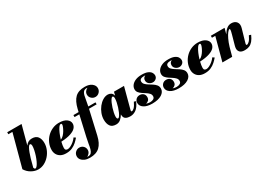

<svg xmlns="http://www.w3.org/2000/svg" viewBox="1 -1776 4228 3053"><g transform="rotate(-30 2115.0 -250.0)"><path d="M169.5 -713.5H95V-750H358.5L266 -406Q288 -436.5 316 -452.8Q344 -469 383 -469Q456 -469 489.2 -425Q522.5 -381 522.5 -307.5Q522.5 -249 499.5 -192.5Q476.5 -136 436 -90.2Q395.5 -44.5 342.8 -17.2Q290 10 230.5 10Q170 10 108.8 -24Q47.5 -58 10 -120ZM171.5 -54.5Q175 -43 180.8 -34.8Q186.5 -26.5 196.5 -26.5Q212.5 -26.5 231 -50.5Q249.5 -74.5 267.8 -113.5Q286 -152.5 301 -198.2Q316 -244 325 -287.8Q334 -331.5 334 -364Q334 -380 328.5 -391.8Q323 -403.5 311.5 -403.5Q295 -403.5 277 -372.5Q259 -341.5 242 -295.5Q225 -249.5 211.5 -204Z M749.5 -81.5Q749.5 -56 762.5 -45.8Q775.5 -35.5 795.5 -35.5Q819.5 -35.5 851.8 -51.8Q884 -68 915.2 -94.5Q946.5 -121 967.5 -151.5L999.5 -129.5Q972.5 -97 937 -64.8Q901.5 -32.5 854.2 -11.2Q807 10 743.5 10Q683 10 643.5 -12.2Q604 -34.5 584.5 -71Q565 -107.5 565 -150Q565 -215.5 590 -273.5Q615 -331.5 658.8 -375.8Q702.5 -420 759.5 -445Q816.5 -470 880.5 -470Q968.5 -470 1017.5 -434.8Q1066.5 -399.5 1066.5 -349Q1066.5 -307.5 1036.8 -273.8Q1007 -240 941 -217.8Q875 -195.5 766 -189.5Q758.5 -158.5 754 -130.5Q749.5 -102.5 749.5 -81.5ZM896.5 -438Q877 -438 854.5 -405.8Q832 -373.5 810.8 -323.8Q789.5 -274 774.5 -221.5Q804.5 -232.5 830.2 -259.8Q856 -287 874.8 -319.2Q893.5 -351.5 904 -378.8Q914.5 -406 914.5 -417.5Q914.5 -426.5 911.2 -432.2Q908 -438 896.5 -438Z M1143 -460H1238.5L1250.5 -511.5Q1281 -639.5 1343.2 -699.8Q1405.5 -760 1521.5 -760Q1603 -760 1649 -723.5Q1695 -687 1695 -638.5Q1695 -594.5 1664.8 -564.2Q1634.5 -534 1593 -534Q1552 -534 1521.5 -562.5Q1491 -591 1491 -633.5Q1491 -665 1509.5 -689.2Q1528 -713.5 1554 -725Q1545.5 -726 1536.5 -726Q1500 -726 1480.8 -705.5Q1461.5 -685 1452.2 -648.5Q1443 -612 1436 -563.8Q1429 -515.5 1416.5 -460H1548.5V-423.5H1408.5L1309 11.5Q1280 139 1215.5 199.5Q1151 260 1034 260Q980 260 941.2 243Q902.5 226 881.5 198.2Q860.5 170.5 860.5 138.5Q860.5 92.5 891.8 63.2Q923 34 962.5 34Q1007.5 34 1036 62.8Q1064.5 91.5 1064.5 133.5Q1064.5 164 1045.2 188.8Q1026 213.5 1001 225Q1009.5 226 1019 226Q1056.5 226 1076.2 204.5Q1096 183 1106.2 144.8Q1116.5 106.5 1124.2 56.2Q1132 6 1145.5 -51.5L1230.5 -423.5H1143Z M2118 -153Q2076.5 -59.5 2026.8 -24.8Q1977 10 1923.5 10Q1861 10 1831.8 -12.2Q1802.5 -34.5 1802.5 -83Q1802.5 -88 1802.5 -92.5Q1777.5 -49 1742.5 -19.5Q1707.5 10 1661 10Q1586.5 10 1555.5 -34.8Q1524.5 -79.5 1524.5 -152.5Q1524.5 -210 1545.8 -266.2Q1567 -322.5 1603.2 -368.5Q1639.5 -414.5 1684.8 -442.2Q1730 -470 1778 -470Q1806.5 -470 1834 -453.8Q1861.5 -437.5 1872 -394.5L1887.5 -460H2072L1969.5 -75Q1967.5 -67.5 1967.5 -60.5Q1967.5 -48 1980 -48Q1999 -48 2025.5 -74.2Q2052 -100.5 2082.5 -165ZM1848.5 -363.5Q1848.5 -380.5 1843 -392Q1837.5 -403.5 1826 -403.5Q1814 -403.5 1798.8 -382.2Q1783.5 -361 1768.2 -326.5Q1753 -292 1740 -251Q1727 -210 1719 -170Q1711 -130 1711 -98.5Q1711 -81.5 1716.8 -70Q1722.5 -58.5 1733.5 -58.5Q1745.5 -58.5 1760.8 -79.8Q1776 -101 1791.2 -135.5Q1806.5 -170 1819.5 -211Q1832.5 -252 1840.5 -292Q1848.5 -332 1848.5 -363.5Z M2560 -132Q2560 -69 2496.8 -29.5Q2433.5 10 2323.5 10Q2227 10 2172.5 -25.8Q2118 -61.5 2118 -117.5Q2118 -155.5 2144.2 -182.5Q2170.5 -209.5 2213 -209.5Q2252.5 -209.5 2278.5 -186Q2304.5 -162.5 2304.5 -121.5Q2304.5 -86.5 2284.5 -65.8Q2264.5 -45 2235 -39.5Q2266 -27 2303 -27Q2341 -27 2366 -42.2Q2391 -57.5 2391 -88Q2391 -118.5 2370.5 -141Q2350 -163.5 2320 -182.8Q2290 -202 2260 -222Q2230 -242 2209.5 -267Q2189 -292 2189 -327Q2189 -366.5 2214.5 -400Q2240 -433.5 2287.8 -453.8Q2335.5 -474 2402 -474Q2471 -474 2511 -456.5Q2551 -439 2568 -412.8Q2585 -386.5 2585 -360.5Q2585 -322.5 2558.8 -300.5Q2532.5 -278.5 2500 -278.5Q2463 -278.5 2433 -302.8Q2403 -327 2403 -366.5Q2403 -415 2448.5 -435Q2438 -436.5 2427 -436.5Q2342.5 -436.5 2342.5 -383.5Q2342.5 -352 2364.5 -329Q2386.5 -306 2419 -286.2Q2451.5 -266.5 2483.8 -245.5Q2516 -224.5 2538 -197.5Q2560 -170.5 2560 -132Z M3047 -132Q3047 -69 2983.8 -29.5Q2920.5 10 2810.5 10Q2714 10 2659.5 -25.8Q2605 -61.5 2605 -117.5Q2605 -155.5 2631.2 -182.5Q2657.5 -209.5 2700 -209.5Q2739.5 -209.5 2765.5 -186Q2791.5 -162.5 2791.5 -121.5Q2791.5 -86.5 2771.5 -65.8Q2751.5 -45 2722 -39.5Q2753 -27 2790 -27Q2828 -27 2853 -42.2Q2878 -57.5 2878 -88Q2878 -118.5 2857.5 -141Q2837 -163.5 2807 -182.8Q2777 -202 2747 -222Q2717 -242 2696.5 -267Q2676 -292 2676 -327Q2676 -366.5 2701.5 -400Q2727 -433.5 2774.8 -453.8Q2822.5 -474 2889 -474Q2958 -474 2998 -456.5Q3038 -439 3055 -412.8Q3072 -386.5 3072 -360.5Q3072 -322.5 3045.8 -300.5Q3019.5 -278.5 2987 -278.5Q2950 -278.5 2920 -302.8Q2890 -327 2890 -366.5Q2890 -415 2935.5 -435Q2925 -436.5 2914 -436.5Q2829.5 -436.5 2829.5 -383.5Q2829.5 -352 2851.5 -329Q2873.5 -306 2906 -286.2Q2938.5 -266.5 2970.8 -245.5Q3003 -224.5 3025 -197.5Q3047 -170.5 3047 -132Z M3296.5 -81.5Q3296.5 -56 3309.5 -45.8Q3322.5 -35.5 3342.5 -35.5Q3366.5 -35.5 3398.8 -51.8Q3431 -68 3462.2 -94.5Q3493.5 -121 3514.5 -151.5L3546.5 -129.5Q3519.5 -97 3484 -64.8Q3448.5 -32.5 3401.2 -11.2Q3354 10 3290.5 10Q3230 10 3190.5 -12.2Q3151 -34.5 3131.5 -71Q3112 -107.5 3112 -150Q3112 -215.5 3137 -273.5Q3162 -331.5 3205.8 -375.8Q3249.5 -420 3306.5 -445Q3363.5 -470 3427.5 -470Q3515.5 -470 3564.5 -434.8Q3613.5 -399.5 3613.5 -349Q3613.5 -307.5 3583.8 -273.8Q3554 -240 3488 -217.8Q3422 -195.5 3313 -189.5Q3305.5 -158.5 3301 -130.5Q3296.5 -102.5 3296.5 -81.5ZM3443.5 -438Q3424 -438 3401.5 -405.8Q3379 -373.5 3357.8 -323.8Q3336.5 -274 3321.5 -221.5Q3351.5 -232.5 3377.2 -259.8Q3403 -287 3421.8 -319.2Q3440.5 -351.5 3451 -378.8Q3461.5 -406 3461.5 -417.5Q3461.5 -426.5 3458.2 -432.2Q3455 -438 3443.5 -438Z M3727 -423.5H3666V-460H3918.5L3890 -355Q3919 -405.5 3957.2 -437.5Q3995.5 -469.5 4044.5 -469.5Q4109.5 -469.5 4140.5 -428.2Q4171.5 -387 4152 -319.5L4083.5 -83Q4082.5 -79 4081.2 -73Q4080 -67 4080 -63Q4080 -48 4090 -48Q4110.5 -48 4137.2 -74.2Q4164 -100.5 4194 -165L4229.5 -153Q4202 -90 4171.2 -54.5Q4140.5 -19 4104.5 -4.5Q4068.5 10 4024 10Q3962.5 10 3936 -16.2Q3909.5 -42.5 3909.5 -82Q3909.5 -93.5 3912.5 -109Q3915.5 -124.5 3919 -137L3967 -308Q3983.5 -366.5 3984 -385Q3984.5 -403.5 3976 -403.5Q3960.5 -403.5 3935.5 -371.5Q3910.5 -339.5 3883.8 -283.8Q3857 -228 3836 -157.5L3793 0H3613.5Z"/></g></svg>

Font: Bodoni* 06pt Fatface
Style: Italic
Weight: 900
Italic angle: -13°
Version: Version 2.3